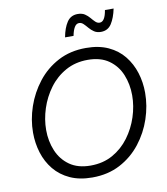

<svg xmlns="http://www.w3.org/2000/svg" viewBox="-101 -1040 987 1134"><g transform="rotate(-10 392.5 -473.0)"><path d="M560 -828Q536 -828 519.5 -839Q503 -850 490.5 -865Q478 -880 466.5 -891Q455 -902 441 -902Q424 -902 413 -883.5Q402 -865 396 -833H345Q355 -888 377.5 -922Q400 -956 442 -956Q468 -956 484.5 -945Q501 -934 513 -919.5Q525 -905 536.5 -894Q548 -883 562 -883Q594 -883 605 -951H657Q646 -897 624 -862.5Q602 -828 560 -828ZM361 10Q284 10 227.5 -16Q171 -42 134 -87Q97 -132 79 -190Q61 -248 61 -311Q61 -389 87.5 -466.5Q114 -544 164.5 -608.5Q215 -673 288 -711.5Q361 -750 455 -750Q532 -750 588.5 -724Q645 -698 681.5 -652.5Q718 -607 736 -549.5Q754 -492 754 -429Q754 -351 728 -273.5Q702 -196 651.5 -131.5Q601 -67 528 -28.5Q455 10 361 10ZM363 -61Q438 -61 496 -93.5Q554 -126 594 -180Q634 -234 655 -298.5Q676 -363 676 -427Q676 -494 652.5 -551.5Q629 -609 579.5 -644Q530 -679 453 -679Q379 -679 320.5 -646.5Q262 -614 222 -560Q182 -506 161 -441.5Q140 -377 140 -313Q140 -246 164 -188.5Q188 -131 237.5 -96Q287 -61 363 -61Z"/></g></svg>

Font: Be Vietnam Pro Light
Style: Italic
Weight: 300
Italic angle: -12°
Designer: Lam Bao, Tony Le, Vietanh Nguyen
Foundry: Yellow Type Foundry
Version: Version 1.002; ttfautohint (v1.8.3)